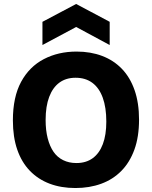

<svg xmlns="http://www.w3.org/2000/svg" viewBox="-20 -934 765 968"><path d="M360 14Q288 14 230 -8Q172 -30 130.5 -73Q89 -116 67 -179.5Q45 -243 45 -327Q45 -445 86.5 -521.5Q128 -598 201 -636Q274 -674 366 -674Q437 -674 495 -652Q553 -630 594.5 -587Q636 -544 658.5 -479.5Q681 -415 681 -331Q681 -244 657.5 -179.5Q634 -115 591.5 -72Q549 -29 490 -7.5Q431 14 360 14ZM365 -112Q414 -112 447.5 -136.5Q481 -161 498.5 -207.5Q516 -254 516 -321Q516 -392 498 -441.5Q480 -491 445.5 -516.5Q411 -542 361 -542Q313 -542 279.5 -517.5Q246 -493 228 -445.5Q210 -398 210 -329Q210 -277 220.5 -236.5Q231 -196 250 -168.5Q269 -141 298.5 -126.5Q328 -112 365 -112ZM194 -707V-824L364 -914L533 -824V-707L364 -798Z"/></svg>

Font: Bricolage Grotesque 96pt ExtraBold ExtraBold
Style: Regular
Weight: 800
Version: Version 1.001;gftools[0.9.33.dev8+g029e19f]